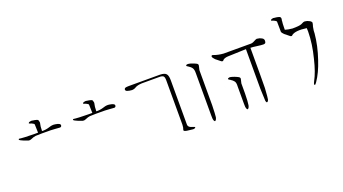

<svg xmlns="http://www.w3.org/2000/svg" viewBox="-51 -1285 2656 1486"><g transform="rotate(-20 1277.5 -541.5)"><path d="M190 -733H194Q197 -732 205.5 -731Q214 -730 219 -729Q239 -726 245 -718Q249 -707 249.5 -701Q250 -695 247 -682.5Q244 -670 244 -665Q244 -662 243.5 -655Q243 -648 243 -644L242 -630Q270 -628 305 -639Q320 -644 329 -645Q343 -647 358 -644Q379 -641 388 -635Q397 -630 396 -620Q394 -609 383 -608Q374 -608 341 -611Q299 -614 284 -613Q234 -614 183 -612Q173 -611 166 -608.5Q159 -606 151.5 -603Q144 -600 141 -599Q131 -594 118 -597Q116 -598 104.5 -602Q93 -606 83 -610Q55 -622 52 -626Q48 -634 55 -635Q56 -636 72 -633Q80 -633 102 -631Q113 -630 138 -630L180 -629H203H209L207 -697Q207 -702 199 -706Q189 -713 171 -718Q164 -720 168 -725Q171 -730 178 -731Q186 -733 190 -733Z M637 -733H641Q644 -732 652.5 -731Q661 -730 666 -729Q686 -726 692 -718Q696 -707 696.5 -701Q697 -695 694 -682.5Q691 -670 691 -665Q691 -662 690.5 -655Q690 -648 690 -644L689 -630Q717 -628 752 -639Q767 -644 776 -645Q790 -647 805 -644Q826 -641 835 -635Q844 -630 843 -620Q841 -609 830 -608Q821 -608 788 -611Q746 -614 731 -613Q681 -614 630 -612Q620 -611 613 -608.5Q606 -606 598.5 -603Q591 -600 588 -599Q578 -594 565 -597Q563 -598 551.5 -602Q540 -606 530 -610Q502 -622 499 -626Q495 -634 502 -635Q503 -636 519 -633Q527 -633 549 -631Q560 -630 585 -630L627 -629H650H656L654 -697Q654 -702 646 -706Q636 -713 618 -718Q611 -720 615 -725Q618 -730 625 -731Q633 -733 637 -733Z M954 -711Q955 -720 961 -724Q969 -728 991 -728H1250Q1287 -727 1300 -712Q1313 -698 1313 -659V-298Q1312 -283 1322 -274Q1330 -266 1358 -258Q1371 -254 1364 -248Q1355 -241 1338 -244L1296 -249Q1267 -254 1273 -266Q1279 -279 1280 -305V-670Q1280 -696 1272 -704Q1264 -713 1239 -713H1094Q1056 -711 1039 -700Q1023 -690 1005 -690Q984 -691 967 -697Q956 -701 954 -711Z M1548 -368Q1546 -290 1543 -270Q1538 -248 1527 -244Q1518 -247 1515 -268Q1515 -269 1514.5 -278.5Q1514 -288 1514 -297V-356V-644Q1515 -670 1506 -686Q1496 -701 1476 -713Q1464 -718 1464 -725Q1464 -731 1480 -732Q1498 -730 1513 -724Q1526 -720 1544 -711Q1559 -704 1556 -691L1548 -656Z M2048 -733Q2049 -733 2050.5 -732.5Q2052 -732 2053 -732Q2071 -731 2088 -721Q2107 -711 2102 -689Q2101 -674 2082 -674Q2065 -674 2030 -679Q1995 -684 1978 -684V-586Q1978 -555 1978 -469.5Q1978 -384 1977 -353Q1972 -274 1969 -262Q1964 -245 1955 -244Q1948 -245 1946 -259Q1945 -270 1942 -360Q1942 -405 1942 -461Q1942 -517 1942 -585Q1942 -653 1942 -686H1941Q1935 -686 1924 -685.5Q1913 -685 1908 -685Q1804 -682 1791 -681Q1761 -679 1749 -666Q1745 -656 1731 -663Q1723 -668 1691 -695Q1673 -713 1673 -723Q1672 -727 1676 -730Q1680 -733 1685 -731Q1724 -716 1768 -713H1983Q2003 -711 2020 -721Q2042 -733 2048 -733ZM1750 -525Q1764 -523 1783 -516Q1793 -513 1813 -503Q1829 -495 1826 -483L1818 -449V-368Q1817 -297 1812 -270Q1807 -248 1796 -244Q1787 -247 1784 -268Q1784 -269 1783.5 -278.5Q1783 -288 1783 -297V-356V-437Q1785 -465 1776 -479Q1767 -492 1746 -505Q1733 -510 1733 -517Q1733 -523 1750 -525Z M2223 -840H2225L2227 -839Q2229 -839 2237.5 -838Q2246 -837 2253 -836Q2273 -833 2279 -825Q2284 -816 2280 -802L2279 -800Q2279 -799 2279 -796.5Q2279 -794 2279 -791Q2279 -788 2278 -782Q2277 -776 2277 -772Q2277 -768 2276.5 -752Q2276 -736 2276 -732V-724Q2301 -716 2336 -713Q2392 -713 2411 -721Q2433 -734 2444 -732Q2462 -731 2479 -721Q2483 -720 2487 -716Q2498 -708 2496 -699L2495 -695Q2495 -694 2494.5 -692Q2494 -690 2494 -689Q2494 -686 2492 -682L2489 -672L2484 -642L2483 -619Q2474 -520 2438 -415Q2407 -321 2365 -260Q2353 -241 2347 -244Q2341 -249 2351 -268Q2371 -306 2384 -343Q2399 -385 2411 -436Q2440 -549 2441 -649Q2441 -670 2440 -678Q2350 -691 2317 -666Q2313 -657 2300 -663Q2292 -668 2260 -695Q2245 -710 2242 -718V-723V-727L2241 -803Q2241 -808 2232 -813Q2222 -820 2204 -825Q2198 -826 2201 -831Q2205 -837 2212 -838Q2220 -840 2223 -840Z"/></g></svg>

Font: Kimchi
Style: Regular
Weight: 400
Version: Version 1.1